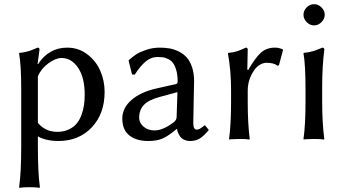

<svg xmlns="http://www.w3.org/2000/svg" viewBox="-20 -668 1659 923"><path d="M82 32.2V-234.9Q82 -355.5 71.8 -411.1L74.2 -414.1Q88.4 -415 102.3 -418.2Q116.2 -421.4 122.6 -423.6Q128.9 -425.8 143.8 -431.9Q158.7 -438 161.1 -439Q169.9 -439 169.9 -429.2L160.6 -359.9H163.1Q214.8 -439 303.2 -439Q356.9 -439 398.9 -407.5Q440.9 -376 461.9 -328.1Q482.9 -280.3 482.9 -226.1Q482.9 -120.6 420.9 -55.4Q358.9 9.8 261.2 9.8Q202.1 9.8 162.1 -12.2V32.2Q162.1 164.6 171.9 231.9L169.9 234.9Q156.2 231.9 122.1 231.9Q106.4 231.9 94.2 232.7Q82 233.4 77.6 234.4L73.2 234.9L71.8 231.9Q82 165.5 82 32.2ZM162.1 -300.8V-77.1Q198.7 -34.2 254.9 -34.2Q285.6 -34.2 309.6 -45.2Q333.5 -56.2 347.9 -73.2Q362.3 -90.3 371.3 -114.5Q380.4 -138.7 383.8 -162.6Q387.2 -186.5 387.2 -212.9Q387.2 -294.9 355.5 -342Q323.7 -389.2 275.9 -389.2Q248 -389.2 212.9 -363.8Q177.7 -338.4 162.1 -300.8Z M909.2 -76.2Q909.2 -44.9 925.8 -44.9Q932.6 -44.9 939 -48.1Q945.3 -51.3 954.3 -58.3Q963.4 -65.4 963.9 -65.9L966.8 -64L983.9 -43Q959 -13.2 939.5 -1.7Q919.9 9.8 895 9.8Q877.4 9.8 864.5 3.4Q851.6 -2.9 845 -13.2Q838.4 -23.4 835.2 -31.7Q832 -40 831.1 -47.9H829.1Q788.6 -13.7 761.2 -2Q733.9 9.8 692.9 9.8Q634.8 9.8 601.3 -17.3Q567.9 -44.4 567.9 -98.1Q567.9 -148.9 612.3 -187.5Q656.7 -226.1 733.9 -243.2L827.1 -264.2Q834 -266.6 834 -275.9Q834 -308.1 827.1 -331.3Q820.3 -354.5 811 -366.2Q801.8 -377.9 787.1 -384.8Q772.5 -391.6 762.2 -392.8Q752 -394 737.8 -394Q705.1 -394 678.7 -371.1Q652.3 -348.1 627.9 -309.1L614.7 -310.1L598.1 -377L601.1 -380.9Q619.1 -396 634 -406.2Q648.9 -416.5 680.9 -427.7Q712.9 -439 748 -439Q772.9 -439 794.7 -435.3Q816.4 -431.6 838.9 -420.7Q861.3 -409.7 877.2 -392.3Q893.1 -375 903.1 -345.5Q913.1 -315.9 913.1 -276.9Q913.1 -273.4 911.1 -183.1Q909.2 -92.8 909.2 -76.2ZM833 -225.1 748 -202.1Q692.4 -187 670.7 -162.6Q648.9 -138.2 648.9 -102.1Q648.9 -77.6 669.9 -59.3Q690.9 -41 723.1 -41Q763.2 -41 814.9 -80.1Q829.1 -90.8 829.1 -106Z M1172.9 -331.1Q1207.5 -391.1 1234.6 -415Q1261.7 -439 1300.8 -439Q1307.6 -439 1312.3 -438.5Q1316.9 -438 1318.8 -437.5Q1320.8 -437 1326.9 -435.1Q1333 -433.1 1336.9 -432.1L1340.8 -428.2L1320.8 -354L1313 -352.1Q1297.9 -366.2 1260.7 -366.2Q1246.1 -366.2 1230.2 -357.2Q1214.4 -348.1 1203.1 -332Q1170.9 -286.6 1170.9 -231.9V-180.2Q1170.9 -71.3 1180.7 0L1178.7 2.9Q1165 0 1130.9 0Q1115.2 0 1103 1Q1090.8 1 1086.4 2L1082 2.9L1081.1 0Q1090.8 -67.9 1090.8 -180.2V-234.9Q1090.8 -328.1 1075.7 -411.1L1078.1 -414.1Q1092.8 -415 1105.7 -418Q1118.7 -420.9 1125.7 -423.6Q1132.8 -426.3 1144.8 -431.6Q1156.7 -437 1162.1 -439Q1170.9 -439 1170.9 -429.2L1168.9 -334Z M1448.7 -234.9Q1448.7 -357.4 1439 -411.1L1440.9 -414.1Q1452.1 -415 1462.4 -416.7Q1472.7 -418.5 1482.9 -421.6Q1493.2 -424.8 1498.5 -426.5Q1503.9 -428.2 1515.6 -433.1Q1527.3 -438 1529.8 -439Q1539.1 -439 1539.1 -429.2Q1528.8 -349.1 1528.8 -251V-180.2Q1528.8 -75.2 1539.1 0L1537.1 2.9Q1522.9 0 1488.8 0Q1473.1 0 1460.9 1Q1448.7 1 1444.3 2L1439.9 2.9L1439 0Q1448.7 -67.9 1448.7 -180.2ZM1454.3 -561.5Q1439 -577.1 1439 -597.2Q1439 -617.2 1454.3 -632.6Q1469.7 -647.9 1489.7 -647.9Q1509.8 -647.9 1525.4 -632.6Q1541 -617.2 1541 -597.2Q1541 -577.1 1525.4 -561.5Q1509.8 -545.9 1489.7 -545.9Q1469.7 -545.9 1454.3 -561.5Z"/></svg>

Font: Linux Biolinum
Style: Regular
Weight: 400
Designer: Philipp H. Poll
Foundry: Philipp H. Poll
Version: Version 0.6.4